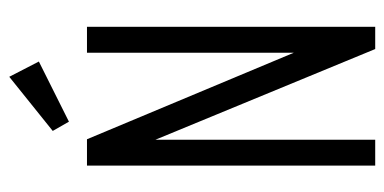

<svg xmlns="http://www.w3.org/2000/svg" viewBox="-228 -603 831 415"><g transform="rotate(-90 187.5 -395.5)"><path d="M132 -662 262 -727 229 -791 112 -697ZM37 0H93V-475L289 0H337V-623H281V-176L94 -623H37Z"/></g></svg>

Font: Inconsolata Condensed Thin
Style: Regular
Weight: 100
Width: 3
Monospace: yes
Designer: Raph Levien, Cyreal, Brenton Simpson
Foundry: Raph Levien, Cyreal, Google
Version: Version 3.100